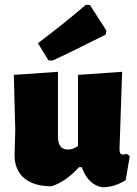

<svg xmlns="http://www.w3.org/2000/svg" viewBox="-20 -775 576 805"><path d="M340 -755 357 -754 426 -647 423 -630Q281 -558 200 -521L183 -522L139 -594Q241 -670 340 -755ZM196 6Q122 6 81.5 -28Q41 -62 41 -126L44 -229L38 -461L223 -474V-203Q223 -148 264 -148Q287 -148 307 -163V-461L492 -474L481 -148Q481 -127 495 -127Q502 -127 512 -130L524 -120L507 -20Q459 11 407 10Q348 -2 323 -74H311Q256 -13 196 6Z"/></svg>

Font: Alegreya Sans SC Black
Style: Regular
Weight: 900
Designer: Juan Pablo del Peral
Foundry: Huerta Tipografica
Version: Version 2.007